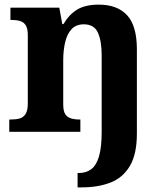

<svg xmlns="http://www.w3.org/2000/svg" viewBox="-20 -569 707 829"><path d="M315 240V178H321Q352 178 374 161.5Q396 145 407.5 106Q419 67 419 0V-329Q419 -393 402.5 -428.5Q386 -464 342 -464Q308 -464 288.5 -442.5Q269 -421 261 -385.5Q253 -350 253 -309V-118Q253 -90 261.5 -76.5Q270 -63 286 -58Q302 -53 324 -53H327V0H20V-53H26Q49 -53 65 -57.5Q81 -62 90.5 -77Q100 -92 100 -122V-418Q100 -446 91 -460Q82 -474 66 -478.5Q50 -483 28 -483H25V-536H236L249 -465H254Q278 -506 313 -527.5Q348 -549 407 -549Q486 -549 528.5 -503.5Q571 -458 571 -356V8Q571 97 540.5 148Q510 199 456.5 219.5Q403 240 334 240Z"/></svg>

Font: Noto Serif Hebrew
Style: Bold
Weight: 700
Version: Version 2.003